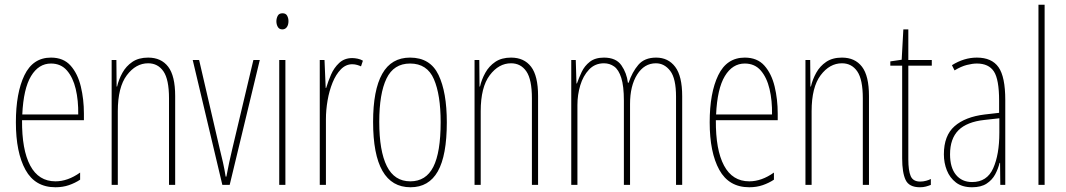

<svg xmlns="http://www.w3.org/2000/svg" viewBox="-20 -846 4497 810"><path d="M195 -603Q248 -603 278 -569Q308 -535 321 -481Q334 -427 334 -367V-339H73Q72 -214 107.5 -147.5Q143 -81 214 -81Q266 -81 318 -118V-88Q297 -74 271 -65Q245 -56 214 -56Q128 -56 87.5 -129.5Q47 -203 47 -330Q47 -454 83 -528.5Q119 -603 195 -603ZM195 -578Q143 -578 111 -525Q79 -472 74 -363H310Q311 -422 299.5 -470.5Q288 -519 262.5 -548.5Q237 -578 195 -578Z M605 -603Q660 -603 689.5 -564.5Q719 -526 719 -441V-66H693V-431Q693 -511 669.5 -545Q646 -579 605 -579Q553 -579 515 -528.5Q477 -478 477 -377V-66H451V-593H471L472 -481H474Q481 -511 496.5 -539Q512 -567 538.5 -585Q565 -603 605 -603Z M918 -66 793 -593H820L907 -218Q914 -190 920.5 -161.5Q927 -133 932 -101H935Q941 -132 947 -161Q953 -190 960 -218L1049 -593H1076L949 -66Z M1172 -790Q1186 -790 1191.5 -779.5Q1197 -769 1197 -757Q1197 -741 1190 -731.5Q1183 -722 1171 -722Q1158 -722 1152 -732.5Q1146 -743 1146 -756Q1146 -768 1151.5 -779Q1157 -790 1172 -790ZM1184 -593V-66H1158V-593Z M1466 -601Q1476 -601 1488.5 -598.5Q1501 -596 1511 -590L1503 -566Q1497 -569 1487 -572Q1477 -575 1466 -575Q1439 -575 1418 -553.5Q1397 -532 1383 -497.5Q1369 -463 1362 -422.5Q1355 -382 1355 -343V-66H1329V-593H1349L1354 -475H1356Q1364 -502 1376.5 -531Q1389 -560 1411 -580.5Q1433 -601 1466 -601Z M1865 -330Q1865 -190 1827 -123Q1789 -56 1712 -56Q1554 -56 1554 -332Q1554 -466 1592.5 -534.5Q1631 -603 1710 -603Q1795 -603 1830 -530Q1865 -457 1865 -330ZM1580 -332Q1580 -209 1612 -145Q1644 -81 1711 -81Q1777 -81 1808 -142Q1839 -203 1839 -331Q1839 -446 1810.5 -512Q1782 -578 1710 -578Q1641 -578 1610.5 -514.5Q1580 -451 1580 -332Z M2136 -603Q2191 -603 2220.5 -564.5Q2250 -526 2250 -441V-66H2224V-431Q2224 -511 2200.5 -545Q2177 -579 2136 -579Q2084 -579 2046 -528.5Q2008 -478 2008 -377V-66H1982V-593H2002L2003 -481H2005Q2012 -511 2027.5 -539Q2043 -567 2069.5 -585Q2096 -603 2136 -603Z M2748 -603Q2799 -603 2828.5 -564Q2858 -525 2858 -440V-66H2832V-438Q2832 -515 2807.5 -547Q2783 -579 2747 -579Q2698 -579 2668 -531.5Q2638 -484 2638 -407V-66H2612V-421Q2612 -483 2601 -517.5Q2590 -552 2571 -565.5Q2552 -579 2528 -579Q2490 -579 2465 -552.5Q2440 -526 2428 -486Q2416 -446 2416 -403V-66H2390V-593H2409L2412 -494H2414Q2422 -517 2434 -542.5Q2446 -568 2468.5 -585.5Q2491 -603 2528 -603Q2579 -603 2601.5 -570.5Q2624 -538 2629 -497H2632Q2647 -542 2673 -572.5Q2699 -603 2748 -603Z M3122 -603Q3175 -603 3205 -569Q3235 -535 3248 -481Q3261 -427 3261 -367V-339H3000Q2999 -214 3034.5 -147.5Q3070 -81 3141 -81Q3193 -81 3245 -118V-88Q3224 -74 3198 -65Q3172 -56 3141 -56Q3055 -56 3014.5 -129.5Q2974 -203 2974 -330Q2974 -454 3010 -528.5Q3046 -603 3122 -603ZM3122 -578Q3070 -578 3038 -525Q3006 -472 3001 -363H3237Q3238 -422 3226.5 -470.5Q3215 -519 3189.5 -548.5Q3164 -578 3122 -578Z M3532 -603Q3587 -603 3616.5 -564.5Q3646 -526 3646 -441V-66H3620V-431Q3620 -511 3596.5 -545Q3573 -579 3532 -579Q3480 -579 3442 -528.5Q3404 -478 3404 -377V-66H3378V-593H3398L3399 -481H3401Q3408 -511 3423.5 -539Q3439 -567 3465.5 -585Q3492 -603 3532 -603Z M3862 -80Q3875 -80 3887.5 -83.5Q3900 -87 3907 -91V-66Q3897 -62 3886 -59Q3875 -56 3861 -56Q3815 -56 3800.5 -87Q3786 -118 3786 -178V-569H3736V-587L3784 -594L3791 -722H3812V-593H3911V-569H3812V-174Q3812 -126 3822 -103Q3832 -80 3862 -80Z M4101 -603Q4164 -603 4192.5 -562.5Q4221 -522 4221 -424V-66H4200L4199 -159H4197Q4191 -134 4178.5 -110.5Q4166 -87 4142.5 -71.5Q4119 -56 4081 -56Q4039 -56 4013 -76Q3987 -96 3974.5 -127.5Q3962 -159 3962 -195Q3962 -274 4007 -313.5Q4052 -353 4134 -363L4195 -370V-421Q4195 -511 4173 -544.5Q4151 -578 4101 -578Q4083 -578 4059 -572Q4035 -566 4007 -549L3996 -571Q4047 -603 4101 -603ZM4133 -340Q4059 -332 4023.5 -296.5Q3988 -261 3988 -195Q3988 -139 4013 -108.5Q4038 -78 4081 -78Q4144 -78 4170 -136Q4196 -194 4196 -286V-347Z M4387 -66H4361V-826H4387Z"/></svg>

Font: Noto Sans Malayalam UI ExtraCondensed Thin
Style: Regular
Weight: 100
Width: 2
Designer: Jelle Bosma - Monotype Design Team
Foundry: Monotype Imaging Inc.
Version: Version 2.104; ttfautohint (v1.8.4.7-5d5b)